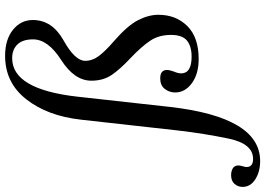

<svg xmlns="http://www.w3.org/2000/svg" viewBox="-296 -610 1015 734"><g transform="rotate(-90 211.0 -242.5)"><path d="M-136 178Q-136 160 -124.5 147Q-113 134 -91 134Q-76 134 -65 140.5Q-54 147 -54 162Q-54 168 -57 178Q-60 188 -60 193Q-60 218 -29 218Q29 218 48.5 125Q68 32 80 -72L121 -440Q135 -567 198.5 -648.5Q262 -730 365 -730Q427 -730 464.5 -700Q502 -670 502 -624Q502 -550 424 -506.5Q346 -463 346 -424Q346 -396 364.5 -371.5Q383 -347 420 -315Q481 -262 501.5 -221.5Q522 -181 522 -144Q522 -77 479 -33.5Q436 10 353 10Q296 10 260.5 -16Q225 -42 225 -80Q225 -102 238.5 -119.5Q252 -137 279 -137Q311 -137 311 -111Q311 -101 305 -85Q298 -69 298 -57Q298 -17 362 -17Q401 -17 423 -34.5Q445 -52 445 -96Q445 -142 423 -175Q401 -208 357 -250Q314 -290 292 -322.5Q270 -355 270 -400Q270 -465 349 -515.5Q428 -566 428 -623Q428 -663 408.5 -683Q389 -703 356 -703Q237 -703 209 -454L170 -102Q131 245 -37 245Q-78 245 -107 226.5Q-136 208 -136 178Z"/></g></svg>

Font: Unna
Style: Italic
Weight: 400
Italic angle: -8.05°
Designer: Jorge de Buen Unna
Foundry: Omnibus-Type
Version: Version 2.008